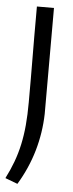

<svg xmlns="http://www.w3.org/2000/svg" viewBox="-61 -569 313 818"><g transform="rotate(5 95.0 -160.0)"><path d="M-7 200Q12 163 25.5 126.5Q39 90 47.5 51Q56 12 60 -32.5Q64 -77 64 -130Q64 -134 64 -162.5Q64 -191 64 -232Q64 -273 63.5 -321.5Q63 -370 63 -414Q63 -458 63 -492.5Q63 -527 63 -540H136V-87Q134 -6 111.5 71.5Q89 149 46 220Z"/></g></svg>

Font: Encode Sans Compressed
Style: Regular
Weight: 400
Designer: Pablo Impallari, Andres Torresi
Foundry: Pablo Impallari, Andres Torresi
Version: Version 1.000; ttfautohint (v1.00) -l 8 -r 50 -G 200 -x 14 -